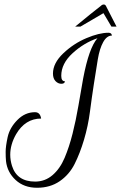

<svg xmlns="http://www.w3.org/2000/svg" viewBox="-20 -758 548 870"><path d="M460 -731.2 508 -637.6H484.8L448.8 -698.4L344.8 -637.6H320.8Q398.4 -701.6 436.8 -731.2Q443.2 -737.6 450 -737.6Q456.8 -737.6 460 -731.2ZM471.2 -609.6Q484 -609.6 486.4 -600L487.2 -596.8Q464 -596.8 447.6 -567.2Q431.2 -537.6 423.2 -489.2Q415.2 -440.8 405.6 -378.8Q396 -316.8 387.6 -252Q379.2 -187.2 360.8 -125.2Q342.4 -63.2 318 -14.8Q293.6 33.6 250.4 63.2Q207.2 92.8 148 92.8Q88.8 92.8 50.8 57.6Q12.8 22.4 7.2 -28Q5.6 -44.8 5.6 -70Q5.6 -95.2 14.8 -137.2Q24 -179.2 58.8 -214.4Q93.6 -249.6 138.4 -249.6Q150.4 -249.6 157.2 -242.4Q164 -235.2 166.4 -220.8Q94.4 -220.8 52.8 -149.6Q26.4 -103.2 26.4 -56.8Q26.4 -32 34.4 -6.4Q56.8 64.8 139.2 64.8Q184 64.8 218 35.6Q252 6.4 272.8 -42.8Q293.6 -92 308.8 -152.4Q324 -212.8 335.2 -278.4Q346.4 -344 356.8 -402.4Q383.2 -541.6 421.6 -584.8Q359.2 -563.2 308.4 -516.4Q257.6 -469.6 257.6 -414.4Q257.6 -389.6 274.4 -389.6Q272.8 -378.4 258 -378.4Q243.2 -378.4 231.6 -390.4Q220 -402.4 220 -424.8Q220 -472 266.8 -516.4Q313.6 -560.8 371.6 -585.2Q429.6 -609.6 471.2 -609.6Z"/></svg>

Font: Euphoria Script
Style: Regular
Weight: 400
Designer: Sabrina Mariela Lopez
Foundry: Sabrina Mariela Lopez
Version: Version 1.002